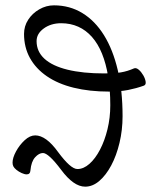

<svg xmlns="http://www.w3.org/2000/svg" viewBox="-20 -686 566 719"><path d="M299 13Q277 13 254.5 -3Q232 -19 209 -50Q185 -82 168 -97.5Q151 -113 141 -113Q126 -113 111.5 -97Q97 -81 94 -48Q93 -33 80 -33Q72 -33 61 -38Q50 -43 41.5 -50Q33 -57 30 -63Q27 -69 27 -77Q27 -95 40 -119Q53 -143 72.5 -161Q92 -179 112 -179Q132 -179 153.5 -163.5Q175 -148 198 -116Q221 -85 239 -69Q257 -53 270 -53Q293 -53 315 -72.5Q337 -92 354.5 -125.5Q372 -159 382.5 -202Q393 -245 393 -292Q393 -351 385 -399.5Q377 -448 362 -485Q347 -522 324.5 -547.5Q302 -573 273 -586Q244 -599 209 -599Q171 -599 144 -579.5Q117 -560 117 -532Q117 -493 146.5 -466Q176 -439 233 -425Q290 -411 371 -411Q409 -411 433 -415Q457 -419 482 -430Q490 -433 499.5 -425Q509 -417 516.5 -404Q524 -391 525.5 -379.5Q527 -368 518 -365Q490 -355 459.5 -349Q429 -343 388 -343Q315 -343 256 -357.5Q197 -372 155.5 -400.5Q114 -429 92 -469Q70 -509 70 -559Q70 -588 85.5 -612Q101 -636 127 -651Q153 -666 182 -666Q241 -666 288.5 -637Q336 -608 369.5 -554Q403 -500 421 -423.5Q439 -347 439 -251Q439 -199 427.5 -151Q416 -103 396.5 -66.5Q377 -30 352 -8.5Q327 13 299 13Z"/></svg>

Font: Junicode VF
Style: Italic
Weight: 400
Italic angle: -11°
Designer: Peter S. Baker
Version: Version 2.209